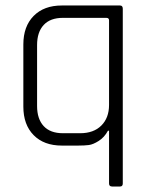

<svg xmlns="http://www.w3.org/2000/svg" viewBox="-20 -530 542 699"><path d="M377 -148V-456Q377 -465 367 -465H209Q163 -465 139 -439Q115 -413 115 -366V-144Q115 -97 139 -71Q163 -45 209 -45H272Q321 -45 349 -73Q377 -101 377 -148ZM265 0H205Q140 0 102.5 -38Q65 -76 65 -142V-368Q65 -434 102.5 -472Q140 -510 205 -510H417Q427 -510 427 -498V138Q427 149 417 149H388Q377 149 377 138V-54H373Q360 -30 339.5 -17Q319 -4 303.5 -2Q288 0 265 0Z"/></svg>

Font: Rajdhani
Style: Regular
Weight: 400
Designer: Satya Rajpurohit, Jyotish Sonowal
Foundry: Indian Type Foundry
Version: Version 1.201;PS 1.0;hotconv 1.0.78;makeotf.lib2.5.61930; tt